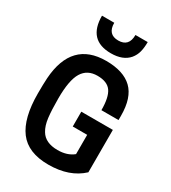

<svg xmlns="http://www.w3.org/2000/svg" viewBox="-247 -1167 1158 1302"><g transform="rotate(30 332.0 -515.5)"><path d="M516 -853ZM336 -853Q157 -853 157 -1044H253Q253 -953 336 -953Q419 -953 419 -1044H515Q515 -1000 506.5 -967Q498 -934 476 -907Q430 -853 336 -853ZM346 13Q187 13 115.5 -82Q44 -177 44 -370Q44 -443 47 -491Q68 -793 336 -793Q472 -793 540 -727.5Q608 -662 608 -521V-487H474Q474 -588 443 -632Q412 -676 335 -676Q256 -676 218.5 -614.5Q181 -553 181 -410Q181 -318 188 -260.5Q195 -203 218 -166Q255 -104 351 -104Q427 -104 474 -143V-294H361V-410H608V-78Q511 13 346 13Z"/></g></svg>

Font: Tanohe Sans SemiBold
Style: Regular
Weight: 600
Designer: Village Type and Design LLC & Cristiano Sobral
Foundry: Cooper Hewitt Smithsonian Design Museum
Version: Version 1.00;September 29, 2021;FontCreator 13.0.0.2655 64-b